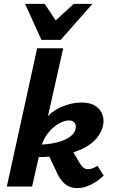

<svg xmlns="http://www.w3.org/2000/svg" viewBox="-20 -959 581 987"><path d="M15 0 171 -711H305L145 0ZM377 8Q339 8 313 -14Q287 -36 266 -85L218 -186L341 -204L390 -120Q399 -105 409.5 -97Q420 -89 433 -89Q444 -89 456.5 -94Q469 -99 481 -107L513 -56Q481 -26 446 -9Q411 8 377 8ZM163 -151V-215Q225 -215 269 -226Q313 -237 338.5 -255Q364 -273 368 -295Q373 -314 364 -327Q355 -340 334 -340Q311 -340 280.5 -322.5Q250 -305 223.5 -270.5Q197 -236 186 -183H138Q156 -274 197.5 -329Q239 -384 293 -408Q347 -432 399 -432Q460 -432 489.5 -398Q519 -364 510 -316Q500 -266 457 -228.5Q414 -191 339.5 -171Q265 -151 163 -151ZM193 -754 239 -829 359 -939H455L292 -754ZM193 -754 109 -939H210L282 -830L292 -754Z"/></svg>

Font: Ysabeau ExtraBold
Style: Italic
Weight: 800
Italic angle: -12°
Designer: Christian Thalmann (Catharsis Fonts)
Version: Version 2.002